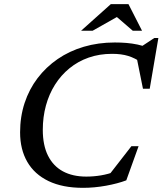

<svg xmlns="http://www.w3.org/2000/svg" viewBox="-20 -891 780 922"><path d="M536.5 -68.5 496 -41 611 -189H645.5L586.5 -25Q545.5 -9.5 489.2 0.8Q433 11 378.5 11Q280.5 11 213 -21.5Q145.5 -54 111 -113.8Q76.5 -173.5 76.5 -255.5Q76.5 -330.5 98.2 -396.5Q120 -462.5 160.5 -515.8Q201 -569 257 -607.5Q313 -646 382.5 -666.5Q452 -687 531.5 -687Q560.5 -687 587.5 -684.8Q614.5 -682.5 640.8 -677Q667 -671.5 692.5 -661.5L649 -661L721 -708.5H740.5L699 -465H666.5L634.5 -623.5L663 -588.5Q628 -612.5 595.2 -622.5Q562.5 -632.5 518 -632.5Q457.5 -632.5 406 -614.5Q354.5 -596.5 313.8 -563.2Q273 -530 244.2 -484.5Q215.5 -439 200.5 -384Q185.5 -329 185.5 -267.5Q185.5 -193.5 210.5 -143.5Q235.5 -93.5 282.2 -68.2Q329 -43 394.5 -43Q429.5 -43 464.5 -48.8Q499.5 -54.5 536.5 -68.5ZM369.5 -743.5 512 -871H597L662 -743.5H617.5L534.5 -815H551.5L425 -743.5Z"/></svg>

Font: Newsreader 16pt 16pt Medium
Style: Italic
Weight: 500
Italic angle: -17°
Version: Version 1.003